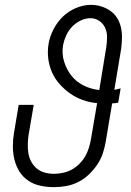

<svg xmlns="http://www.w3.org/2000/svg" viewBox="-20 -763 540 791"><path d="M202 8Q173 8 145.5 2Q118 -4 96 -19Q74 -34 60 -56.5Q46 -79 39.5 -105.5Q33 -132 33 -160.5Q33 -189 38 -218L57 -331H119L98 -209Q95 -189 94.5 -169.5Q94 -150 97 -131.5Q100 -113 109 -96.5Q118 -80 132 -68.5Q146 -57 164 -52Q182 -47 202 -47Q220 -47 239.5 -51Q259 -55 276 -64.5Q293 -74 307.5 -88.5Q322 -103 331.5 -120Q341 -137 346.5 -155Q352 -173 355 -191L380 -338Q349 -341 321 -351Q293 -361 269.5 -377.5Q246 -394 226.5 -415.5Q207 -437 195 -463.5Q183 -490 179 -520Q175 -550 180 -582Q185 -612 200 -641.5Q215 -671 238.5 -694Q262 -717 293 -730Q324 -743 354 -743Q377 -743 397.5 -736.5Q418 -730 435 -718Q452 -706 463 -688Q474 -670 478.5 -649Q483 -628 482.5 -605.5Q482 -583 479 -561L451 -393Q457 -394 463.5 -395.5Q470 -397 477 -399L467 -340Q461 -339 454.5 -338Q448 -337 442 -337L416 -182Q412 -157 404 -132.5Q396 -108 381 -85.5Q366 -63 346 -44Q326 -25 302 -13Q278 -1 252.5 3.5Q227 8 202 8ZM389 -392 418 -570Q421 -590 421 -610.5Q421 -631 413 -648.5Q405 -666 389 -677Q373 -688 352 -688Q332 -688 311.5 -678Q291 -668 276.5 -652.5Q262 -637 253 -617.5Q244 -598 240 -578Q234 -542 244 -509.5Q254 -477 274 -451.5Q294 -426 324 -411Q354 -396 389 -392Z"/></svg>

Font: Iosevka Curly Light
Style: Italic
Weight: 300
Italic angle: -9°
Monospace: yes
Designer: Belleve Invis
Foundry: Belleve Invis
Version: Version 22.1.2; ttfautohint (v1.8.4)